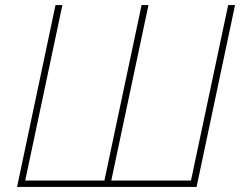

<svg xmlns="http://www.w3.org/2000/svg" viewBox="-20 -734 943 754"><path d="M47 0 198 -714H225L79 -25H390L536 -714H563L417 -25H730L876 -714H903L752 0Z"/></svg>

Font: Noto Sans Disp Thin
Style: Italic
Weight: 100
Italic angle: -12°
Designer: Monotype Design Team
Foundry: Monotype Imaging Inc.
Version: Version 2.000;GOOG;noto-source:20170915:90ef993387c0